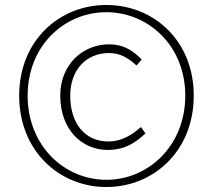

<svg xmlns="http://www.w3.org/2000/svg" viewBox="-20 -738 855 771"><path d="M407 13C597 13 758 -132 758 -354C758 -575 597 -718 407 -718C218 -718 57 -575 57 -354C57 -132 218 13 407 13ZM407 -16C238 -16 91 -153 91 -354C91 -554 238 -689 407 -689C576 -689 724 -554 724 -354C724 -153 576 -16 407 -16ZM412 -136C484 -136 524 -166 564 -202L546 -228C510 -196 469 -170 415 -170C322 -170 262 -241 262 -354C262 -458 327 -525 417 -525C462 -525 493 -507 528 -475L549 -499C514 -535 476 -560 418 -560C315 -560 222 -482 222 -354C222 -216 310 -136 412 -136Z"/></svg>

Font: Noto Sans JP Thin
Style: Regular
Weight: 100
Designer: Ryoko NISHIZUKA 西塚涼子 (kana, bopomofo & ideographs); Paul D. Hunt (Latin, Greek & Cyrillic); Sandoll Communications 산돌커뮤니
Foundry: Adobe
Version: Version 2.004;hotconv 1.0.118;makeotfexe 2.5.65603